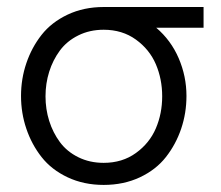

<svg xmlns="http://www.w3.org/2000/svg" viewBox="-20 -520 631 548"><path d="M275.9 7.8Q219.2 7.8 173.1 -13.9Q127 -35.6 98.6 -71.8Q70.3 -107.9 55.2 -152.6Q40 -197.3 40 -246.1Q40 -294.9 55.2 -339.6Q70.3 -384.3 98.6 -420.4Q127 -456.5 173.1 -478.3Q219.2 -500 275.9 -500H561V-440.9H425.8Q467.8 -405.3 490 -353.8Q512.2 -302.2 512.2 -246.1Q512.2 -197.3 497.1 -152.6Q481.9 -107.9 453.6 -71.8Q425.3 -35.6 379.2 -13.9Q333 7.8 275.9 7.8ZM275.9 -55.2Q329.1 -55.2 367.9 -83.3Q406.7 -111.3 424.8 -153.6Q442.9 -195.8 442.9 -245.1Q442.9 -294.4 424.8 -336.7Q406.7 -378.9 367.9 -407Q329.1 -435.1 275.9 -435.1Q235.8 -435.1 203.4 -418.9Q170.9 -402.8 150.9 -375.7Q130.9 -348.6 120.4 -315.2Q109.9 -281.7 109.9 -245.1Q109.9 -208.5 120.4 -175Q130.9 -141.6 150.9 -114.5Q170.9 -87.4 203.4 -71.3Q235.8 -55.2 275.9 -55.2Z"/></svg>

Font: LT Superior
Style: Regular
Weight: 400
Designer: Daniel Lyons
Foundry: LyonsType
Version: Version 1.000